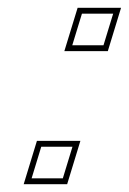

<svg xmlns="http://www.w3.org/2000/svg" viewBox="-20 -519 330 492"><path d="M73.5 -103 85.7 -143H165.7L153.5 -103L153.2 -102L141 -62H61L73.2 -102ZM177.7 -444 190 -484H270L257.7 -444L257.4 -443L245.2 -403H165.2L177.4 -443ZM74.6 -158 40.7 -47H152.1L186 -158ZM178.9 -499 144.9 -388H256.3L290.2 -499Z"/></svg>

Font: Nordica Plus
Style: NordicaClassicLightOblOl
Weight: 300
Version: Version 1.01